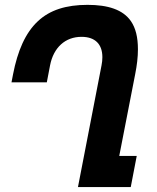

<svg xmlns="http://www.w3.org/2000/svg" viewBox="-20 -763 642 783"><path d="M297.9 0H513.2L537.6 -127H466.3L531.2 -460C538.6 -497.1 542.5 -530.3 542.5 -562C542.5 -611.3 533.2 -648.4 514.2 -676.3C481.4 -724.1 419.9 -743.2 336.9 -743.2C249.5 -743.2 183.1 -722.2 134.3 -676.3C83.5 -628.9 51.8 -555.7 33.2 -460L26.9 -427.2H170.9L184.1 -496.1C198.2 -569.3 246.1 -612.8 312.5 -612.8C367.7 -612.8 397.5 -583 397.5 -529.8C397.5 -520 396.5 -507.8 394 -496.1Z"/></svg>

Font: Hack
Style: Bold Oblique
Weight: 700
Italic angle: -12°
Monospace: yes
Designer: Christopher Simpkins
Foundry: Christopher Simpkins
Version: Version 2.010